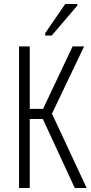

<svg xmlns="http://www.w3.org/2000/svg" viewBox="-20 -948 457 968"><path d="M76 0V-714H130V-399H197L346 -714H404L242 -375L417 0H357L196 -348H130V0ZM208 -769V-781L309 -928H370V-920L241 -769Z"/></svg>

Font: Noto Sans ExtraCondensed Light
Style: Regular
Weight: 300
Width: 2
Designer: Monotype Design Team
Foundry: Monotype Imaging Inc.
Version: Version 2.013; ttfautohint (v1.8.4.7-5d5b)